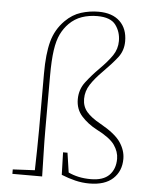

<svg xmlns="http://www.w3.org/2000/svg" viewBox="-54 -803 678 861"><g transform="rotate(5 285.0 -372.5)"><path d="M135 -210V-461Q135 -549 150 -605Q165 -661 206 -702Q238 -734 276.5 -746Q315 -758 355 -758Q417 -758 451 -725.5Q485 -693 485 -636Q485 -594 460.5 -562.5Q436 -531 396 -491Q363 -458 343.5 -428Q324 -398 324 -363Q324 -329 344.5 -305Q365 -281 407 -258Q475 -220 499 -184Q523 -148 523 -110Q523 -55 486.5 -21Q450 13 380 13Q348 13 317 5.5Q286 -2 254 -15L251 -116H271L284 -28Q305 -18 330 -12.5Q355 -7 385 -7Q441 -7 468 -34.5Q495 -62 495 -108Q495 -140 474 -170Q453 -200 392 -231Q352 -252 324 -283Q296 -314 296 -359Q296 -403 322 -437Q348 -471 380 -503Q417 -540 437 -569.5Q457 -599 457 -635Q457 -676 434 -707Q411 -738 351 -738Q314 -738 282 -727Q250 -716 225 -691Q204 -670 190 -641.5Q176 -613 169.5 -568Q163 -523 163 -452V-210Q163 -158 164.5 -105.5Q166 -53 167 0H33V-20L132 -25Q133 -72 134 -118Q135 -164 135 -210Z"/></g></svg>

Font: Source Serif Pro ExtraLight
Style: Regular
Weight: 200
Designer: Frank Grießhammer
Foundry: Adobe Systems Incorporated
Version: Version 3.001;hotconv 1.0.111;makeotfexe 2.5.65597